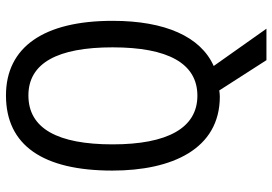

<svg xmlns="http://www.w3.org/2000/svg" viewBox="-158 -606 934 659"><g transform="rotate(-90 309.5 -277.0)"><path d="M567 -358C567 -594 477 -724 311 -724C139 -724 53 -596 53 -359C53 -154 127 10 307 10C314 10 323 9 328 8L432 170H540L412 -11C513 -56 567 -178 567 -358ZM143 -358C143 -546 197 -647 311 -647C422 -647 476 -547 476 -358C476 -168 421 -67 310 -67C199 -67 143 -170 143 -358Z"/></g></svg>

Font: Noto Sans Kannada Condensed
Style: Regular
Weight: 400
Width: 3
Designer: Jelle Bosma - Monotype Design Team
Foundry: Monotype Imaging Inc.
Version: Version 2.005